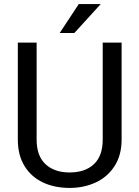

<svg xmlns="http://www.w3.org/2000/svg" viewBox="-20 -922 688 952"><path d="M275.9 -758.3 370.6 -901.9H479.5L348.6 -758.3ZM489.3 -710.9H583V-230Q583 -152.8 548.1 -98.6Q513.2 -44.4 454.6 -17.3Q396 9.8 325.2 9.8Q251 9.8 193.1 -17.3Q135.3 -44.4 101.8 -98.4Q68.4 -152.3 68.4 -230V-710.9H161.6V-230Q161.6 -148.9 205.6 -107.9Q249.5 -66.9 325.2 -66.9Q401.9 -66.9 445.6 -107.9Q489.3 -148.9 489.3 -230Z"/></svg>

Font: Mardoto
Style: Regular
Weight: 400
Designer: Christian Robertson, Vahan Hovhannisyan
Foundry: Google
Version: Version 1.000